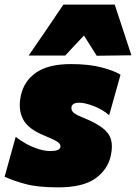

<svg xmlns="http://www.w3.org/2000/svg" viewBox="-39 -794 588 830"><path d="M212 16Q123.5 16 70 1.2Q16.5 -13.5 -19 -30L29 -203Q47 -187.5 72.8 -173.2Q98.5 -159 126.5 -150Q154.5 -141 179 -141Q218 -141 222 -158Q225 -170 210.2 -180.2Q195.5 -190.5 155 -207Q83 -235.5 60.8 -278.2Q38.5 -321 51 -380Q64.5 -444 117.5 -480.5Q170.5 -517 268 -517Q347.5 -517 402.5 -502Q457.5 -487 482 -471L433 -296Q404 -321 366 -335.5Q328 -350 303 -350Q273.5 -350 270 -331Q268 -319 276.8 -309.2Q285.5 -299.5 319 -286Q373.5 -264 403 -241.8Q432.5 -219.5 440.8 -190.8Q449 -162 440 -121Q427.5 -62 373.8 -23Q320 16 212 16ZM379 -553Q365.5 -574.5 351.8 -596.2Q338 -618 324 -640.5Q303 -618.5 282.8 -596.8Q262.5 -575 243 -554H85Q123.5 -609.5 160.5 -664Q197.5 -718.5 235 -774H457L529 -555Z"/></svg>

Font: Commissioner Black
Style: Italic
Weight: 900
Italic angle: -12°
Designer: Kostas Bartsokas
Foundry: Kostas Bartsokas
Version: Version 1.000; ttfautohint (v1.8.3)